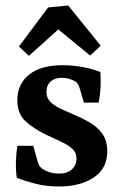

<svg xmlns="http://www.w3.org/2000/svg" viewBox="-20 -668 441 698"><path d="M41 -22Q37 -51 38 -81Q39 -111 43 -138H101L116 -84Q121 -63 133 -55Q141 -49 157 -43Q173 -37 195 -37Q225 -37 241.5 -52.5Q258 -68 258 -92Q258 -113 243.5 -126.5Q229 -140 204 -152Q179 -164 146 -179Q101 -201 72 -228Q43 -255 43 -304Q43 -362 85.5 -396.5Q128 -431 209 -431Q244 -431 281.5 -424Q319 -417 345 -406Q347 -380 345.5 -351Q344 -322 339 -295H285L270 -346Q267 -356 263.5 -362Q260 -368 252 -373Q242 -378 231 -381.5Q220 -385 207 -385Q181 -386 165 -372.5Q149 -359 149 -334Q149 -313 161.5 -299.5Q174 -286 194 -276Q214 -266 238 -256Q272 -242 302.5 -225Q333 -208 351.5 -182.5Q370 -157 370 -118Q370 -55 320.5 -22.5Q271 10 194 10Q149 10 109.5 0Q70 -10 41 -22ZM49 -499 155 -641 228 -648 346 -502 308 -466 192 -561 85 -465Z"/></svg>

Font: Rasa SemiBold
Style: Regular
Weight: 600
Designer: Anna Giedrys (Yrsa+Rasa design), David Brezina (Yrsa art-direction, Rasa art-direction, design)
Foundry: Rosetta Type Foundry
Version: Version 2.004